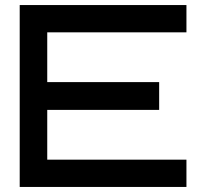

<svg xmlns="http://www.w3.org/2000/svg" viewBox="-20 -740 806 760"><path d="M58 0V-720H718V-612H167V-415H610V-305H167V-108H718V0Z"/></svg>

Font: Orbitron Medium
Style: Regular
Weight: 500
Designer: Matt McInerney
Foundry: The League of Moveable Type
Version: Version 2.001